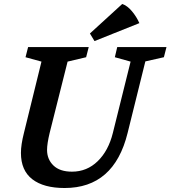

<svg xmlns="http://www.w3.org/2000/svg" viewBox="-20 -936 855 963"><path d="M85 -169Q85 -210 100 -269L188 -627L108 -649L121 -700H425L412 -649L319 -627L229 -269Q216 -215 216 -184Q216 -137 248 -106Q280 -75 341 -75Q416 -75 470 -127.5Q524 -180 546 -269L635 -627L556 -649L568 -700H815L802 -649L709 -628L620 -269Q552 7 304 7Q199 7 142 -37Q85 -81 85 -169ZM431 -768 593 -916Q618 -908 641.5 -880Q665 -852 679 -820L454 -730Z"/></svg>

Font: Volkhov
Style: Bold Italic
Weight: 700
Designer: Cyreal (www.cyreal.org)
Foundry: Cyreal (www.cyreal.org)
Version: Version 1.001